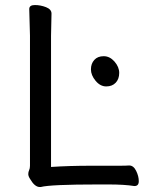

<svg xmlns="http://www.w3.org/2000/svg" viewBox="-20 -731 587 766"><path d="M455.6 -439.9Q455.6 -416 441.7 -401.1Q427.7 -386.2 403.8 -386.2Q379.9 -386.2 361.3 -408.7Q342.8 -431.2 342.8 -454.1Q342.8 -477.1 356.2 -491.9Q369.6 -506.8 393.8 -506.8Q418 -506.8 436.8 -485.4Q455.6 -463.9 455.6 -439.9ZM183.6 -64.9Q255.9 -69.8 344.7 -69.8H458Q481.9 -69.8 494.6 -70.8H495.6Q512.7 -70.8 523.2 -49.3Q533.7 -27.8 533.7 -8.3Q533.7 11.2 516.6 11.2H515.6Q476.6 4.9 412.6 4.9H371.6Q180.7 4.9 142.6 15.1H138.7Q118.7 15.1 100.6 -16.1Q92.8 -27.8 92.8 -36.4Q92.8 -44.9 96.2 -52Q99.6 -59.1 99.6 -69.8V-588.9L96.7 -694.8Q96.7 -710.9 119.1 -710.9Q141.6 -710.9 163.6 -702.4Q185.5 -693.8 185.5 -676.8L183.6 -587.9Z"/></svg>

Font: LXGW WenKai GB Screen
Style: Regular
Weight: 400
Designer: LXGW / Fontworks Inc.
Foundry: LXGW / Fontworks Inc.
Version: Version 1.321;February 19, 2024;FontCreator 14.0.0.2901 64-b